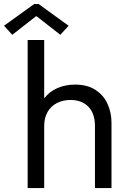

<svg xmlns="http://www.w3.org/2000/svg" viewBox="-73 -955 650 975"><path d="M67.4 -752H151.4V-458H153.8Q178.2 -490.2 218.8 -507.8Q259.3 -525.4 308.6 -525.4Q372.1 -525.4 413.6 -497.3Q455.1 -469.2 474.1 -425.3Q493.2 -381.3 493.2 -332V0H409.2V-314.5Q409.2 -378.9 375.7 -413.1Q342.3 -447.3 285.2 -447.3Q247.1 -447.3 216.8 -432.1Q186.5 -417 168.9 -387Q151.4 -356.9 151.4 -314.5V0H67.4ZM-52.7 -824.2 100.6 -934.6H123L275.4 -824.2L233.4 -778.3L113.3 -872.1H109.4L-10.7 -778.3Z"/></svg>

Font: Reddit Sans Vanilla
Style: Regular
Weight: 400
Designer: Stephen Hutchings
Foundry: Reddit
Version: Version 1.013